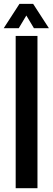

<svg xmlns="http://www.w3.org/2000/svg" viewBox="-27 -989 278 1009"><path d="M55.4 0V-800H169.9V0ZM-7.5 -840.8 75.4 -968.8H147.1L230 -840.8H151.3L111.4 -907.5L71.5 -840.8Z"/></svg>

Font: Big Shoulders Stencil Text Thin
Style: Regular
Weight: 100
Designer: Patric King
Foundry: XO Type Co
Version: Version 2.001